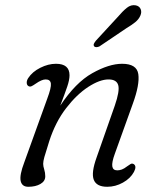

<svg xmlns="http://www.w3.org/2000/svg" viewBox="-20 -707 614 736"><path d="M89 -377Q83 -380.5 82.5 -389.2Q82 -398 88 -407.5Q104 -432 134.5 -447.2Q165 -462.5 194.5 -462.5Q246.5 -462.5 246.5 -418.5Q246.5 -401 238 -375.8Q229.5 -350.5 211 -302Q269.5 -390.5 333.8 -426.5Q398 -462.5 448 -462.5Q504.5 -462.5 510.2 -422.8Q516 -383 489 -309L420.5 -118.5Q408 -84.5 410.5 -69.2Q413 -54 429.5 -54Q438 -54 447 -57.2Q456 -60.5 467.5 -69.5Q475 -75 480.5 -78.2Q486 -81.5 492.5 -78Q505 -70 493.5 -48Q480 -23 451.2 -7Q422.5 9 391 9Q350 9 339.5 -17.8Q329 -44.5 350.5 -104L420 -302Q439.5 -358.5 433.2 -380.5Q427 -402.5 396 -402.5Q362.5 -402.5 318.2 -373.8Q274 -345 233.2 -292Q192.5 -239 169 -166.5Q154.5 -121 150 -104.8Q145.5 -88.5 145.5 -79Q145.5 -70 149.5 -57.5Q153.5 -45 153.5 -31Q153.5 -12.5 135 -1.8Q116.5 9 88.5 9Q64 9 59.2 -13.5Q54.5 -36 73 -84.5L161 -328.5Q177 -371 175 -386.8Q173 -402.5 155 -402.5Q140 -402.5 116.5 -386Q108 -380 101.5 -376.8Q95 -373.5 89 -377ZM430 -640.5Q450 -664 466.2 -677Q482.5 -690 500.5 -686.5Q514.5 -683.5 519.2 -672Q524 -660.5 518 -647Q512 -633 498.5 -622Q485 -611 465.5 -599.5L361 -529Q355.5 -526.5 349.8 -526.2Q344 -526 341 -529.5Q337.5 -534 340.2 -539.8Q343 -545.5 347.5 -551Z"/></svg>

Font: Fraunces 9pt S100 Light
Style: Italic
Weight: 300
Italic angle: -16°
Version: Version 1.000; ttfautohint (v1.8.3)